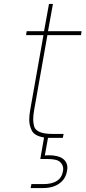

<svg xmlns="http://www.w3.org/2000/svg" viewBox="-20 -698 433 972"><path d="M207 89Q217 88 226 88Q274 88 297.5 105Q321 122 321 151Q321 159 319 168Q313 207 281 230.5Q249 254 198 254H135L139 234H199Q288 234 299 168Q300 162 300 157Q300 137 284 122Q268 107 221 107H184L203 -2Q155 -10 141.5 -36Q128 -62 128 -92Q128 -114 133 -142L200 -520H112L115 -540H203L228 -678H248L223 -540H393L390 -520H220L153 -142Q148 -114 148 -93Q148 -78 152.5 -59.5Q157 -41 179.5 -30.5Q202 -20 245 -20H302L298 0H223Z"/></svg>

Font: Fz Poppins Thin
Style: Italic
Weight: 100
Italic angle: -10°
Designer: Ninad Kale (Devanagari), Jonny Pinhorn (Latin)
Foundry: Indian Type Foundry
Version: Vit hóa bi Vntype.Com & FontZin.Com